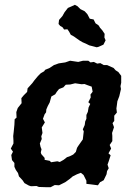

<svg xmlns="http://www.w3.org/2000/svg" viewBox="-20 -767 555 800"><path d="M191 13H173L142 12L132 8L109 9L100 6L82 -4L74 -16L59 -32L55 -46L46 -59L40 -72V-88L30 -100L27 -121L34 -135L25 -148L36 -169V-181L35 -200L37 -217L40 -247L41 -270L49 -277L48 -300L54 -317L70 -337L69 -358L79 -370L93 -384L95 -399L106 -411L115 -421L123 -432L138 -450L150 -462L164 -470L168 -476L187 -484L205 -496L225 -503L252 -507L272 -514L306 -509L326 -514H348L357 -507L371 -509L385 -502L398 -504L412 -496H426L453 -484L462 -474L473 -467L485 -451V-422L482 -408L484 -396L477 -366L469 -345L467 -329L465 -315L467 -298L456 -285V-263L449 -254L455 -237L447 -213L448 -201V-179L437 -163L443 -148L432 -128L441 -120L433 -95L428 -81L433 -66L426 -54L424 -41L412 -16L397 -8L388 5L357 1L340 -1V-14L328 -38L317 -47L301 -41L283 -32L270 -21L252 -8L226 5L208 4ZM193 -91 219 -95 229 -92 245 -101 259 -112 273 -117 285 -123 296 -134 301 -151 306 -159 320 -179 325 -186 329 -220 325 -228 333 -246 335 -261 340 -272V-288L346 -301L349 -319L356 -334L348 -341L358 -361L357 -373L366 -385L362 -406L345 -412L332 -417L320 -416L293 -420L273 -415L254 -414L244 -403L226 -396L217 -385L210 -374L194 -365L187 -340L179 -325L173 -311L172 -299L166 -291L159 -272L167 -257L154 -236L157 -213L152 -199L154 -188L146 -169L149 -155L153 -145L150 -132L152 -125L166 -109V-101L187 -97ZM383 -570 364 -575 352 -578 338 -585 324 -591 312 -598 302 -605 288 -615 275 -622 268 -635 261 -645 247 -644 241 -653 231 -659 224 -667 226 -684 240 -700 249 -716 263 -734 277 -740 292 -747 303 -741 315 -729 333 -720 344 -708 354 -689 370 -686 378 -670 391 -661 397 -651 406 -641 416 -626 415 -611 420 -599 411 -581 391 -572Z"/></svg>

Font: Winky Rough Medium
Style: Italic
Weight: 500
Italic angle: -8.97852°
Designer: Simon Atzbach
Foundry: typofactur
Version: Version 1.206; ttfautohint (v1.8.4.7-5d5b)